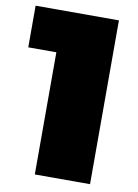

<svg xmlns="http://www.w3.org/2000/svg" viewBox="-81 -754 580 808"><g transform="rotate(10 209.0 -350.0)"><path d="M361 -700H5V-522H125V0H361Z"/></g></svg>

Font: Montserrat Custom Black
Style: Regular
Weight: 900
Designer: Julieta Ulanovsky
Foundry: Julieta Ulanovsky
Version: Version 7.200